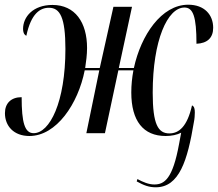

<svg xmlns="http://www.w3.org/2000/svg" viewBox="-20 -566 926 816"><path d="M642 230C742 230 777 116 804 -47C807 -61 808 -77 808 -88C808 -102 806 -114 796 -118C776 -29 741 1 700 1C652 1 629 -37 629 -172C629 -395 692 -534 764 -534C801 -534 815 -495 815 -380C861 -382 886 -405 886 -448C886 -503 849 -546 780 -546C666 -546 579 -416 549 -277H485L541 -537H462L404 -277H342C346 -304 350 -333 350 -362C350 -471 299 -545 203 -545C120 -545 78 -494 78 -443C78 -431 81 -419 92 -414C112 -509 151 -533 188 -533C235 -533 258 -492 258 -358C258 -131 191 0 123 0C85 0 72 -45 72 -153C27 -153 1 -127 1 -85C1 -31 38 12 105 12C220 12 312 -125 340 -267H402L347 0H426L483 -267H547C541 -235 538 -204 538 -173C538 -52 589 12 684 12C709 12 733 7 750 -2L741 46C714 194 679 218 636 218C612 218 588 208 564 195L561 205C592 222 613 230 642 230Z"/></svg>

Font: Noto Serif Display ExtraCondensed Medium
Style: Italic
Weight: 500
Width: 2
Italic angle: -12°
Designer: Monotype Design Team
Foundry: Monotype Imaging Inc.
Version: Version 2.009